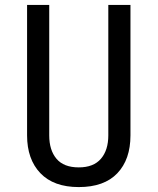

<svg xmlns="http://www.w3.org/2000/svg" viewBox="-20 -750 640 780"><path d="M300 10Q198 10 144 -46.5Q90 -103 90 -200V-730H180V-200Q180 -140 209.5 -105Q239 -70 300 -70Q360 -70 390 -105Q420 -140 420 -200V-730H510V-200Q510 -102 456.5 -46Q403 10 300 10Z"/></svg>

Font: JetBrains Mono
Style: Regular
Weight: 400
Monospace: yes
Designer: Philipp Nurullin, Konstantin Bulenkov
Foundry: JetBrains
Version: Version 2.305